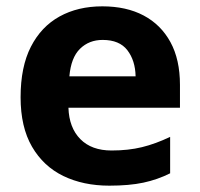

<svg xmlns="http://www.w3.org/2000/svg" viewBox="-20 -576 631 606"><path d="M303 -556Q379 -556 433.5 -527Q488 -498 518 -443Q548 -388 548 -308V-236H196Q198 -173 233.5 -137Q269 -101 332 -101Q385 -101 428 -111.5Q471 -122 517 -144V-29Q477 -9 432.5 0.5Q388 10 325 10Q243 10 180 -20.5Q117 -51 81 -113Q45 -175 45 -269Q45 -365 77.5 -428.5Q110 -492 168 -524Q226 -556 303 -556ZM304 -450Q261 -450 232.5 -422Q204 -394 199 -335H408Q407 -385 382 -417.5Q357 -450 304 -450Z"/></svg>

Font: Noto Sans Adlam Unjoined
Style: Regular
Weight: 400
Designer: Mark Jamra, Neil Patel
Foundry: JamraPatel LLC
Version: Version 3.001